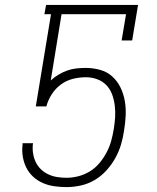

<svg xmlns="http://www.w3.org/2000/svg" viewBox="-20 -755 640 783"><path d="M251 8Q226 8 201.5 4.5Q177 1 155 -8.5Q133 -18 115.5 -34Q98 -50 87.5 -71Q77 -92 73 -116Q69 -140 72 -165V-171H115L114 -167Q112 -148 115 -129Q118 -110 126 -93.5Q134 -77 147 -64.5Q160 -52 177 -44Q194 -36 213 -33Q232 -30 251 -30Q276 -30 300.5 -36.5Q325 -43 347 -56.5Q369 -70 386 -90.5Q403 -111 415 -134Q427 -157 433.5 -180.5Q440 -204 444 -229Q448 -253 449.5 -277Q451 -301 448 -325Q445 -349 437 -370.5Q429 -392 413.5 -408Q398 -424 376 -432Q354 -440 330 -440Q304 -440 277.5 -433.5Q251 -427 228.5 -410.5Q206 -394 191 -370.5Q176 -347 169 -321H126L188 -697H161L168 -735H543L519 -590H476L494 -697H231L187 -427Q201 -440 218.5 -450.5Q236 -461 254.5 -467.5Q273 -474 292 -476Q311 -478 330 -478Q360 -478 388.5 -470Q417 -462 438 -443Q459 -424 471.5 -398Q484 -372 489 -343Q494 -314 492.5 -283.5Q491 -253 486 -223Q482 -194 473.5 -165.5Q465 -137 450 -110Q435 -83 413.5 -59.5Q392 -36 365.5 -20.5Q339 -5 309.5 1.5Q280 8 251 8Z"/></svg>

Font: Iosevka Slab XLtEx
Style: Italic
Weight: 200
Width: 7
Italic angle: -9°
Monospace: yes
Designer: Belleve Invis
Foundry: Belleve Invis
Version: Version 11.1.0; ttfautohint (v1.8.3)